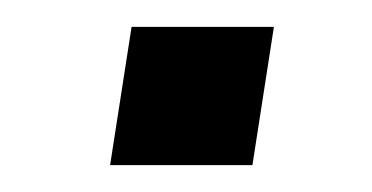

<svg xmlns="http://www.w3.org/2000/svg" viewBox="-20 -344 277 143"><path d="M62 -221 78 -324H184L168 -221Z"/></svg>

Font: Nunito Sans 7pt Condensed
Style: Italic
Weight: 400
Width: 3
Italic angle: -9°
Designer: Vernon Adams
Foundry: Vernon Adams
Version: Version 3.101;gftools[0.9.27]